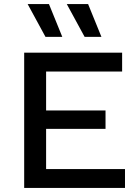

<svg xmlns="http://www.w3.org/2000/svg" viewBox="-20 -917 676 937"><path d="M219 -897 284 -737H202L115 -897ZM410 -897 475 -737H393L306 -897ZM98 0V-660H576V-568H205V-378H495V-288H205V-92H590V0Z"/></svg>

Font: Elaine Sans Medium
Style: Regular
Weight: 500
Designer: Wei Huang
Foundry: Wei Huang
Version: Version 2.001;PS 002.001;hotconv 1.0.88;makeotf.lib2.5.64775